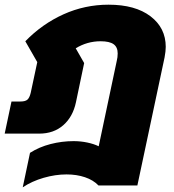

<svg xmlns="http://www.w3.org/2000/svg" viewBox="-50 -570 743 819"><path d="M78 82Q117 57 165.5 44.5Q214 32 264 32Q294 32 322.5 38Q351 44 371 54L448 -310Q452 -326 452 -342Q452 -369 434.5 -381.5Q417 -394 379 -394Q322 -394 273 -364L309 -301L274 -134Q261 -72 220 -36Q179 0 117 0H-30L-1 -137H37Q58 -137 67 -145Q76 -153 81 -174L109 -305L58 -394Q130 -468 221 -509Q312 -550 413 -550Q527 -550 592 -500.5Q657 -451 657 -370Q657 -352 652 -325L536 221H370Q348 198 312.5 186Q277 174 234 174Q186 174 136 188.5Q86 203 47 229Z"/></svg>

Font: Prompt ExtraBold
Style: Italic
Weight: 800
Italic angle: -12°
Designer: Katatrad Team
Foundry: CadsonDemak
Version: Version 1.001